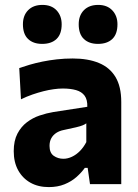

<svg xmlns="http://www.w3.org/2000/svg" viewBox="-20 -751 562 783"><path d="M179 12Q136 12 104 -6Q72 -24 54 -56.8Q36 -89.5 36 -134.5Q36 -177 51 -205.8Q66 -234.5 89.8 -252.5Q113.5 -270.5 141.8 -280Q170 -289.5 197 -294L336 -315.5Q337 -344.5 325 -360.8Q313 -377 290.2 -383.5Q267.5 -390 236 -390Q219 -390 199 -387.2Q179 -384.5 157.2 -379Q135.5 -373.5 112.2 -365.5Q89 -357.5 65.5 -346L58.5 -473.5Q77 -480 101 -487Q125 -494 153 -499.8Q181 -505.5 212.2 -509Q243.5 -512.5 276.5 -512.5Q339 -512.5 383.2 -494.2Q427.5 -476 451 -437Q474.5 -398 474.5 -335Q474.5 -310.5 474.5 -275Q474.5 -239.5 474.5 -211.5V-164Q474.5 -126 474.5 -85.8Q474.5 -45.5 474.5 0H347L337.5 -66.5H326Q312.5 -47.5 292 -29.2Q271.5 -11 243.2 0.5Q215 12 179 12ZM238.5 -103.5Q256 -103.5 273.5 -111.8Q291 -120 306 -135.2Q321 -150.5 332 -171.5V-248Q326 -243.5 316.8 -239.8Q307.5 -236 289.8 -231.8Q272 -227.5 240.5 -221Q222.5 -217.5 209.5 -209Q196.5 -200.5 189.2 -187.2Q182 -174 182 -156Q182 -127.5 199.2 -115.5Q216.5 -103.5 238.5 -103.5ZM379.5 -572Q343 -572 322 -592Q301 -612 301 -652Q301 -688 322.2 -709.5Q343.5 -731 380.5 -731Q417 -731 438 -708.8Q459 -686.5 459 -652Q459 -612 438 -592Q417 -572 379.5 -572ZM152 -572Q115.5 -572 94.5 -592Q73.5 -612 73.5 -652Q73.5 -688 94.8 -709.5Q116 -731 153 -731Q190 -731 210.8 -708.8Q231.5 -686.5 231.5 -652Q231.5 -612 210.5 -592Q189.5 -572 152 -572Z"/></svg>

Font: Commissioner Thin
Style: Bold
Weight: 700
Version: Version 1.001;gftools[0.9.23]